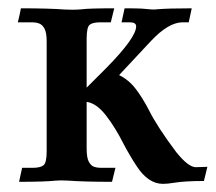

<svg xmlns="http://www.w3.org/2000/svg" viewBox="-20 -437 519 462"><path d="M372.1 5.4Q336.4 5.4 308.6 -37.6Q292.5 -62 277.8 -89.8Q258.3 -128.9 235.4 -158.7Q212.4 -188.5 188.5 -191.9V-79.6Q188.5 -57.1 193.8 -47.6Q199.2 -38.1 206.5 -35.6Q213.9 -33.2 221.7 -33.2H257.8L249.5 0.5Q182.6 0.5 144 -2.4Q136.7 -2.9 126.5 -2.9Q119.6 -2.9 114.7 -2.4Q87.9 0.5 25.9 0.5L33.2 -33.2H58.6Q77.1 -33.2 84.7 -39.3Q92.3 -45.4 92.3 -73.2V-336.9Q92.3 -358.9 86.9 -368.4Q81.5 -377.9 74 -380.6Q66.4 -383.3 58.1 -383.3H22.9Q27.8 -402.8 30.3 -417Q97.7 -417 135.7 -414.1Q143.6 -413.6 153.8 -413.6Q166 -413.6 176.3 -414.6Q192.9 -417 254.9 -417L246.6 -383.3H221.7Q203.1 -383.3 195.8 -377.4Q188.5 -371.6 188.5 -343.3V-226.1L234.9 -272.5Q307.6 -346.2 307.6 -373.5Q307.6 -383.3 292.5 -383.3H272.5L279.8 -417Q309.6 -417 321 -416.3Q332.5 -415.5 338.1 -414.8Q343.8 -414.1 351.6 -414.1Q354.5 -414.1 356.9 -414.6Q383.8 -417 441.4 -417L434.1 -383.3H419.4Q385.7 -383.3 343.8 -338.9L266.6 -256.3Q289.6 -245.1 306.2 -223.6Q322.8 -202.1 338.4 -171.9Q358.4 -131.8 403.8 -71.3Q433.1 -34.7 451.2 -34.7L479 -35.6L470.7 -1.5Q424.3 -1.5 397.9 2.9Q383.3 5.4 372.1 5.4Z"/></svg>

Font: Quaaykop
Style: Medium
Weight: 500
Designer: Tup Wanders
Foundry: Free font, DO NOT SELL
Version: Version 1.00;July 31, 2023;FontCreator 11.5.0.2430 64-bit